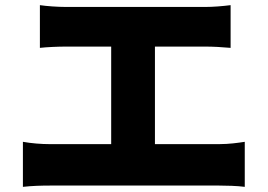

<svg xmlns="http://www.w3.org/2000/svg" viewBox="-20 -735 1040 746"><path d="M582 -175V-554H778C807 -554 844 -552 876 -549V-715C845 -711 808 -708 778 -708H236C205 -708 161 -711 135 -715V-549C161 -552 205 -554 236 -554H412V-175H173C141 -175 102 -178 69 -184V-9C104 -13 142 -14 173 -14H832C857 -14 902 -13 931 -9V-184C905 -180 870 -175 832 -175Z"/></svg>

Font: Noto Sans CJK Black
Style: Bold
Weight: 900
Designer: Ryoko NISHIZUKA (kana & ideographs); Paul D. Hunt (Latin, Greek & Cyrillic); Wenlong ZHANG (bopomofo); Sandoll Communica
Foundry: Adobe Systems Incorporated
Version: Version 1.000;PS 1;hotconv 1.0.78;makeotf.lib2.5.61930